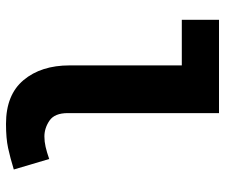

<svg xmlns="http://www.w3.org/2000/svg" viewBox="-75 -663 750 640"><g transform="rotate(90 300.0 -343.0)"><path d="M393 12Q296 12 247 -46.5Q198 -105 198 -200V-574H46V-698H357V-194Q357 -150 382 -133Q407 -116 435 -116Q452 -116 469.5 -120Q487 -124 510 -132L545 -14Q506 -2 473.5 5Q441 12 393 12Z"/></g></svg>

Font: Source Code Pro ExtraBold
Style: Regular
Weight: 800
Monospace: yes
Designer: Paul D. Hunt, Teo Tuominen
Foundry: Adobe Systems Incorporated
Version: Version 1.018;hotconv 1.0.116;makeotfexe 2.5.65601